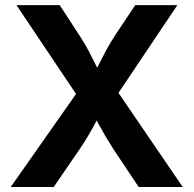

<svg xmlns="http://www.w3.org/2000/svg" viewBox="-20 -748 774 768"><path d="M22.9 0 322.8 -427.2V-314.5L45.9 -727.5H218.8L298.3 -605.5Q320.3 -571.8 334.7 -544.4Q349.1 -517.1 361.3 -491.9Q373.5 -466.8 388.2 -439.5H348.6Q363.8 -466.3 376.2 -491.7Q388.7 -517.1 403.3 -544.4Q418 -571.8 439.5 -605.5L521 -727.5H689.5L417.5 -322.3V-429.7L710.9 0H534.7L433.1 -152.3Q414.1 -182.1 401.6 -203.4Q389.2 -224.6 378.7 -244.1Q368.2 -263.7 355 -287.1H378.4Q365.7 -264.2 355.2 -244.6Q344.7 -225.1 332 -203.6Q319.3 -182.1 299.3 -152.3L194.8 0Z"/></svg>

Font: Inter 16pt
Style: Bold
Weight: 700
Version: Version 4.001;git-66647c0bb